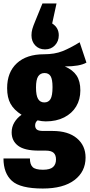

<svg xmlns="http://www.w3.org/2000/svg" viewBox="-29 -860 517 1104"><path d="M468 -500Q430 -478 344 -478Q390 -458 411.5 -425.5Q433 -393 433 -340Q433 -288 409 -248Q385 -208 340 -185Q295 -162 234 -162Q213 -162 187 -168Q173 -157 173 -139Q173 -123 183 -115Q193 -107 220 -107H273Q363 -107 413 -65Q463 -23 463 46Q463 127 399 175.5Q335 224 217 224Q88 224 39.5 180Q-9 136 -9 51H143Q143 85 158.5 100.5Q174 116 218 116Q259 116 276 100.5Q293 85 293 57Q293 31 279 18.5Q265 6 234 6H193Q112 6 75 -22Q38 -50 38 -99Q38 -130 53.5 -156Q69 -182 95 -200Q51 -228 31.5 -263.5Q12 -299 12 -353Q12 -445 68 -496.5Q124 -548 224 -548Q285 -548 329.5 -565.5Q374 -583 429 -617ZM178 -357Q178 -311 190 -291Q202 -271 226 -271Q250 -271 261.5 -290.5Q273 -310 273 -359Q273 -404 262 -422Q251 -440 227 -440Q203 -440 190.5 -421Q178 -402 178 -357ZM152 -657Q152 -676 157 -693.5Q162 -711 175 -742L215 -840H296L271 -725Q309 -701 309 -657Q309 -623 287 -599.5Q265 -576 230 -576Q195 -576 173.5 -599Q152 -622 152 -657Z"/></svg>

Font: Fira Sans Extra Condensed ExtraBold
Style: Regular
Weight: 800
Width: 1
Designer: Carrois Corporate & Edenspiekermann AG
Foundry: Carrois Corporate GbR & Edenspiekermann AG
Version: Version 4.203